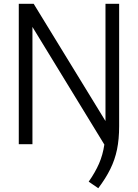

<svg xmlns="http://www.w3.org/2000/svg" viewBox="-20 -760 727 1012"><path d="M498 232 447.5 197.5Q481.5 149 501.8 102.8Q522 56.5 530 2L151 -618V0H79V-740H157.5L536 -122V-740H608V-95Q608 -26.5 596.8 28Q585.5 82.5 561.2 131.5Q537 180.5 498 232Z"/></svg>

Font: Encode Sans Semi Condensed
Style: Regular
Weight: 400
Width: 4
Designer: Multiple Designers
Foundry: Impallari Type
Version: Version 3.000; ttfautohint (v1.8.3) -l 8 -r 50 -G 200 -x 14 